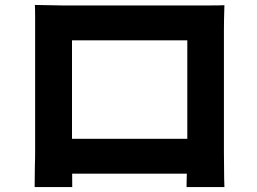

<svg xmlns="http://www.w3.org/2000/svg" viewBox="-20 -736 1040 776"><path d="M231 -714H457H559H655H734H785H831Q868 -714 887 -715Q885 -653 885 -613V-414V-324V-238V-168V-124L886 -14Q887 1 887 20H734Q734 -8 736 -58L737 -124V-328V-417V-496V-552V-573H271V-417V-328V-241V-169V-124L272 20H120L121 -69Q122 -90 122 -126V-325V-416V-501V-570V-613V-665Q122 -701 121 -716Q201 -714 231 -714ZM791 -34H195V-175H791Z"/></svg>

Font: Merged Yaku Han JP ExtraBold
Style: Regular
Weight: 800
Designer: Ryoko NISHIZUKA 西塚涼子 (kana, bopomofo & ideographs); Paul D. Hunt (Latin, Greek & Cyrillic); Sandoll Communications 산돌커뮤니
Foundry: Adobe
Version: Version 2.004